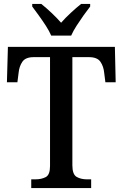

<svg xmlns="http://www.w3.org/2000/svg" viewBox="-20 -951 621 971"><path d="M138 0V-44H159Q190 -44 211.5 -55.5Q233 -67 233 -111V-662H150Q109 -662 93 -638.5Q77 -615 74 -582L68 -535H15L20 -714H561L565 -535H513L507 -582Q504 -615 488 -638.5Q472 -662 430 -662H346V-115Q346 -69 367.5 -56.5Q389 -44 420 -44H441V0ZM239 -771Q229 -794 212 -820.5Q195 -847 176 -873Q157 -899 143 -918V-931H189Q213 -912 240.5 -886Q268 -860 289 -836Q310 -860 338 -886Q366 -912 390 -931H436V-918Q421 -899 402.5 -873Q384 -847 367 -820.5Q350 -794 340 -771Z"/></svg>

Font: Noto Serif Sinhala SemiCondensed Medium
Style: Regular
Weight: 500
Width: 4
Designer: Jelle Bosma - Monotype Design Team
Foundry: Monotype Imaging Inc.
Version: Version 2.007; ttfautohint (v1.8.4.7-5d5b)